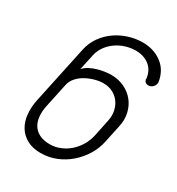

<svg xmlns="http://www.w3.org/2000/svg" viewBox="-173 -835 874 946"><g transform="rotate(30 264.0 -362.0)"><path d="M408 -307Q414 -335 408.5 -361.5Q403 -388 388 -408.5Q373 -429 349.5 -441Q326 -453 296 -453Q274 -453 248.5 -446Q223 -439 200 -426.5Q177 -414 160 -395Q143 -376 138 -352L109 -216Q102 -183 104.5 -154.5Q107 -126 120 -105Q133 -84 157 -72Q181 -60 216 -60Q246 -60 274.5 -71.5Q303 -83 326 -103.5Q349 -124 365 -151Q381 -178 388 -210ZM448 -210Q439 -166 415.5 -128Q392 -90 359 -61.5Q326 -33 285 -16.5Q244 0 198 0Q153 0 121 -17.5Q89 -35 71 -64.5Q53 -94 49 -133Q45 -172 54 -216L124 -545Q133 -587 156.5 -620Q180 -653 212.5 -676Q245 -699 284.5 -711.5Q324 -724 364 -724Q427 -724 472.5 -690Q518 -656 528 -593V-591Q528 -588 527.5 -586.5Q527 -585 527 -583Q525 -572 515 -563Q505 -554 492 -554Q471 -554 466 -576L468 -575Q463 -622 432 -647Q401 -672 353 -672Q326 -672 298 -663.5Q270 -655 246 -638.5Q222 -622 204.5 -598Q187 -574 181 -544L162 -456Q175 -471 194.5 -481Q214 -491 235 -497Q256 -503 275.5 -505.5Q295 -508 308 -508Q350 -508 383.5 -492Q417 -476 439 -449Q461 -422 469.5 -385.5Q478 -349 469 -309Z"/></g></svg>

Font: VDS
Style: Thin Italic
Weight: 100
Width: 0
Designer: artmaker
Foundry: artmaker
Version: Version 1.000 2012 initial release